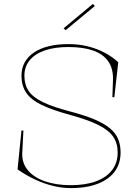

<svg xmlns="http://www.w3.org/2000/svg" viewBox="-20 -949 708 984"><path d="M343 15Q298 15 251 3.5Q204 -8 158.5 -29.5Q113 -51 70 -81L90 -280H100L94 -164Q92 -114 122.5 -77Q153 -40 210 -20Q267 0 343 0Q419 0 472.5 -20Q526 -40 554.5 -77.5Q583 -115 583 -167Q583 -215 560 -248.5Q537 -282 484 -308.5Q431 -335 340 -360Q247 -385 192 -412Q137 -439 113.5 -475Q90 -511 90 -561Q90 -599 106.5 -629Q123 -659 154 -680Q185 -701 229.5 -712Q274 -723 331 -723Q385 -723 432 -711Q479 -699 518 -678Q557 -657 586 -630L566 -451H556L559 -539Q561 -596 535.5 -633.5Q510 -671 458.5 -689.5Q407 -708 331 -708Q260 -708 209.5 -690.5Q159 -673 132 -640Q105 -607 105 -561Q105 -515 127 -482.5Q149 -450 201 -425Q253 -400 342 -377Q414 -358 463 -337.5Q512 -317 542 -292.5Q572 -268 585 -237.5Q598 -207 598 -167Q598 -133 587 -104.5Q576 -76 554.5 -54Q533 -32 502 -16.5Q471 -1 431 7Q391 15 343 15ZM316 -794 306 -804 456 -929 466 -918Z"/></svg>

Font: Kalnia Thin
Style: Regular
Weight: 250
Designer: Frida Medrano
Foundry: Frida Medrano
Version: Version 1.105